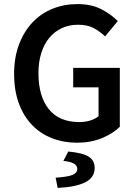

<svg xmlns="http://www.w3.org/2000/svg" viewBox="-20 -686 668 939"><path d="M357 12Q291 12 234.5 -10Q178 -32 136.5 -75Q95 -118 72 -181Q49 -244 49 -325Q49 -405 73 -468.5Q97 -532 138.5 -576Q180 -620 236.5 -643Q293 -666 358 -666Q428 -666 476.5 -640.5Q525 -615 556 -583L494 -508Q469 -532 438.5 -548.5Q408 -565 362 -565Q318 -565 282.5 -548.5Q247 -532 221.5 -501.5Q196 -471 182 -427Q168 -383 168 -328Q168 -216 218.5 -152.5Q269 -89 368 -89Q396 -89 421 -96.5Q446 -104 462 -118V-259H338V-354H566V-66Q533 -33 478.5 -10.5Q424 12 357 12ZM262 233 252 183Q313 179 335.5 169Q358 159 358 140Q358 107 290 101L314 55Q387 62 415 81Q443 100 443 135Q443 183 396 206Q349 229 262 233Z"/></svg>

Font: TT Toshiba Sans Medium
Style: Regular
Weight: 500
Designer: Paul D. Hunt
Foundry: Toshiba Corporation
Version: Version 2.020;PS 2.000;hotconv 1.0.86;makeotf.lib2.5.63406